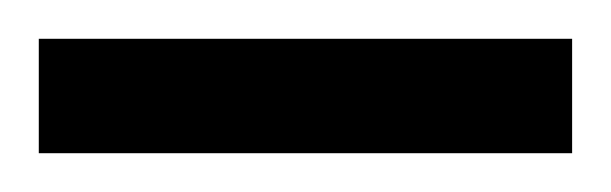

<svg xmlns="http://www.w3.org/2000/svg" viewBox="-34 -703 315 99"><path d="M-14 -624V-683H261V-624Z"/></svg>

Font: Titillium Web
Style: Regular
Weight: 400
Version: Version 1.001;PS 57.000;hotconv 1.0.70;makeotf.lib2.5.55311